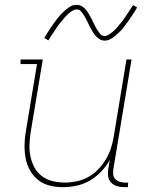

<svg xmlns="http://www.w3.org/2000/svg" viewBox="-20 -766 640 794"><path d="M241 8Q212 8 185.5 1.5Q159 -5 138 -21.5Q117 -38 104 -61.5Q91 -85 86 -111.5Q81 -138 81.5 -166.5Q82 -195 87 -223L133 -501H65V-520H157L107 -220Q103 -194 102 -168.5Q101 -143 106 -119Q111 -95 122.5 -73.5Q134 -52 153.5 -37.5Q173 -23 197.5 -17Q222 -11 248 -11Q272 -11 296 -16Q320 -21 343 -33Q366 -45 384.5 -64Q403 -83 416.5 -105Q430 -127 438 -151Q446 -175 450 -199L503 -520H524L449 -68Q447 -57 448 -45.5Q449 -34 456.5 -26Q464 -18 474.5 -14.5Q485 -11 497 -11H510L509 8H493Q477 8 463 3.5Q449 -1 439 -11.5Q429 -22 427 -37.5Q425 -53 428 -68L434 -105Q420 -79 398.5 -56.5Q377 -34 351 -19Q325 -4 296.5 2Q268 8 241 8ZM413 -598Q401 -598 391 -604.5Q381 -611 374 -619.5Q367 -628 361.5 -637.5Q356 -647 350.5 -657.5Q345 -668 340 -679Q335 -690 329 -699.5Q323 -709 316 -718Q309 -727 297 -727Q292 -727 289.5 -726Q287 -725 282.5 -723Q278 -721 273 -717.5Q268 -714 262 -708.5Q256 -703 253 -699.5Q250 -696 247 -693Q244 -690 241.5 -686.5Q239 -683 236 -679.5Q233 -676 229.5 -672Q226 -668 223 -664Q220 -660 216.5 -655Q213 -650 210 -645Q207 -640 203 -634.5Q199 -629 195.5 -623.5Q192 -618 188 -612Q184 -606 180 -599L163 -609Q170 -621 176.5 -631Q183 -641 189 -650Q195 -659 201 -667.5Q207 -676 212.5 -683Q218 -690 223 -696.5Q228 -703 233.5 -708.5Q239 -714 248 -722Q257 -730 265 -735.5Q273 -741 280.5 -743.5Q288 -746 297 -746Q309 -746 319 -740Q329 -734 336 -725Q343 -716 348.5 -706.5Q354 -697 359.5 -686.5Q365 -676 370 -665Q375 -654 381 -644.5Q387 -635 394 -626Q401 -617 413 -617Q418 -617 420.5 -618Q423 -619 427.5 -621.5Q432 -624 437 -627.5Q442 -631 448 -636Q454 -641 457 -644.5Q460 -648 463 -651Q466 -654 468.5 -657.5Q471 -661 474 -664.5Q477 -668 480.5 -672Q484 -676 487 -680.5Q490 -685 493.5 -689.5Q497 -694 500 -699Q503 -704 507 -709.5Q511 -715 514.5 -720.5Q518 -726 522 -732Q526 -738 530 -745L547 -735Q541 -724 534 -713.5Q527 -703 521 -694Q515 -685 509 -676.5Q503 -668 497.5 -661Q492 -654 487 -647.5Q482 -641 476.5 -636Q471 -631 462 -622.5Q453 -614 445 -609Q437 -604 429.5 -601Q422 -598 413 -598Z"/></svg>

Font: Iosevka Etoile Thin
Style: Italic
Weight: 100
Italic angle: -9°
Designer: Belleve Invis
Foundry: Belleve Invis
Version: Version 22.1.2; ttfautohint (v1.8.4)